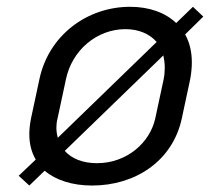

<svg xmlns="http://www.w3.org/2000/svg" viewBox="-20 -537 627 573"><path d="M467.5 -371.7C470 -360 471.7 -348.3 471.7 -335C471.7 -324.2 470.8 -312.5 468.3 -300L443.3 -183.3C427.5 -111.7 359.2 -50 269.2 -50C225.8 -50 193.3 -64.2 173.3 -86.7ZM354.2 -450C394.2 -450 426.7 -435.8 447.5 -411.7L152.5 -125.8C150 -135 148.3 -145 148.3 -155.8C148.3 -164.2 149.2 -174.2 151.7 -183.3L176.7 -300C195 -388.3 270 -450 354.2 -450ZM555.8 -516.7 505.8 -468.3C473.3 -499.2 425.8 -516.7 368.3 -516.7C240 -516.7 125 -431.7 97.5 -300L72.5 -183.3C69.2 -166.7 67.5 -150.8 67.5 -136.7C67.5 -107.5 74.2 -81.7 86.7 -60.8L35.8 -12.5L67.5 16.7L113.3 -27.5C146.7 0.8 195.8 16.7 255 16.7C383.3 16.7 495 -55.8 522.5 -183.3L547.5 -300C550.8 -317.5 552.5 -335 552.5 -350.8C552.5 -382.5 545.8 -410.8 532.5 -434.2L586.7 -487.5Z"/></svg>

Font: BoonHome
Style: Book Oblique
Weight: 400
Italic angle: -12°
Designer: Sungsit Sawaiwan
Foundry: Sungsit Sawaiwan
Version: Version 0.2